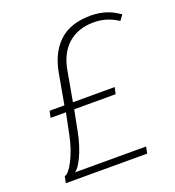

<svg xmlns="http://www.w3.org/2000/svg" viewBox="-131 -825 849 929"><g transform="rotate(-20 293.0 -360.5)"><path d="M210 -322.3 188.5 -212.9Q181.6 -177.2 171.6 -146.7Q161.6 -116.2 150.6 -92.8Q139.6 -69.3 128.7 -54.2Q117.7 -39.1 108.4 -34.2H475.6Q473.6 -26.4 471.9 -17.1Q470.2 -7.8 468.3 0H49.3L56.6 -34.2Q65.4 -34.7 77.6 -48.8Q89.8 -63 102.5 -87.4Q115.2 -111.8 126.7 -144.5Q138.2 -177.2 145.5 -214.8L167.5 -322.3H88.4L95.7 -356.4H171.9L200.2 -514.2Q218.3 -613.3 276.9 -667.2Q335.4 -721.2 439 -721.2Q464.4 -721.2 485.6 -717.3Q506.8 -713.4 524.9 -707Q543 -700.7 557.9 -692.1Q572.8 -683.6 585.9 -674.8L566.4 -647.5Q557.1 -653.3 544.9 -659.9Q532.7 -666.5 517.3 -672.4Q502 -678.2 482.9 -681.9Q463.9 -685.5 441.4 -685.5Q398.9 -685.5 365.2 -673.1Q331.5 -660.6 306.9 -637.9Q282.2 -615.2 266.6 -583.7Q251 -552.2 244.1 -514.2L215.8 -356.4H430.7L423.3 -322.3Z"/></g></svg>

Font: Ufes Sans Thin
Style: Italic
Weight: 100
Designer: Ricardo Esteves & Thais Bronze
Foundry: ProDesignUfes - Ricardo Esteves, Thais Bronze
Version: Version 2.0